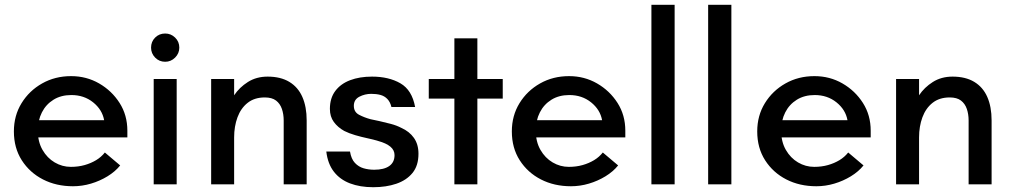

<svg xmlns="http://www.w3.org/2000/svg" viewBox="-20 -770 4219 802"><path d="M285 8Q215 8 159.5 -20.5Q104 -49 71 -100.5Q38 -152 38 -221Q38 -287 70 -339Q102 -391 156 -421.5Q210 -452 277 -452Q341 -452 394 -421.5Q447 -391 479.5 -340Q512 -289 512 -224V-196H111V-268H415Q407 -312 369 -342.5Q331 -373 278 -373Q235 -373 203.5 -353.5Q172 -334 155 -300.5Q138 -267 138 -224Q138 -178 157.5 -144Q177 -110 208.5 -91.5Q240 -73 276 -73Q307 -73 333.5 -80.5Q360 -88 381.5 -101Q403 -114 418 -133L482 -79Q461 -53 429 -33.5Q397 -14 360 -3Q323 8 285 8Z M622 0V-440H718V0ZM670 -512Q645 -512 628 -529.5Q611 -547 611 -571Q611 -596 628 -613Q645 -630 670 -630Q694 -630 711.5 -613Q729 -596 729 -571Q729 -547 711.5 -529.5Q694 -512 670 -512Z M862 0V-440H958V-372Q980 -405 1015.5 -427.5Q1051 -450 1098 -450Q1152 -450 1188.5 -428Q1225 -406 1243 -365Q1261 -324 1261 -267V0H1165V-267Q1165 -293 1157.5 -315Q1150 -337 1133 -350Q1116 -363 1086 -363Q1043 -363 1014.5 -340.5Q986 -318 972 -280Q958 -242 958 -196V0Z M1539 12Q1484 12 1442 -4Q1400 -20 1374.5 -53Q1349 -86 1343 -137H1442Q1447 -106 1462.5 -89.5Q1478 -73 1499 -67Q1520 -61 1543 -61Q1584 -61 1606 -76.5Q1628 -92 1628 -122Q1628 -143 1610.5 -157.5Q1593 -172 1560 -181Q1541 -187 1515 -192.5Q1489 -198 1463.5 -205.5Q1438 -213 1418 -223Q1391 -238 1374.5 -260.5Q1358 -283 1358 -315Q1358 -360 1380.5 -390Q1403 -420 1442.5 -435Q1482 -450 1534 -450Q1604 -450 1652.5 -422Q1701 -394 1714 -323H1615Q1610 -344 1598 -356.5Q1586 -369 1569 -373.5Q1552 -378 1531 -378Q1504 -378 1481 -366Q1458 -354 1458 -328Q1458 -302 1480 -290.5Q1502 -279 1528 -272Q1543 -269 1565.5 -264Q1588 -259 1612.5 -252.5Q1637 -246 1656 -236Q1690 -221 1709 -194Q1728 -167 1728 -128Q1728 -78 1703 -47.5Q1678 -17 1635.5 -2.5Q1593 12 1539 12Z M1878 0V-358H1771V-440H1878V-610H1974V-440H2080V-358H1974V0Z M2365 8Q2295 8 2239.5 -20.5Q2184 -49 2151 -100.5Q2118 -152 2118 -221Q2118 -287 2150 -339Q2182 -391 2236 -421.5Q2290 -452 2357 -452Q2421 -452 2474 -421.5Q2527 -391 2559.5 -340Q2592 -289 2592 -224V-196H2191V-268H2495Q2487 -312 2449 -342.5Q2411 -373 2358 -373Q2315 -373 2283.5 -353.5Q2252 -334 2235 -300.5Q2218 -267 2218 -224Q2218 -178 2237.5 -144Q2257 -110 2288.5 -91.5Q2320 -73 2356 -73Q2387 -73 2413.5 -80.5Q2440 -88 2461.5 -101Q2483 -114 2498 -133L2562 -79Q2541 -53 2509 -33.5Q2477 -14 2440 -3Q2403 8 2365 8Z M2701 0V-750H2798V0Z M2938 0V-750H3035V0Z M3390 8Q3320 8 3264.5 -20.5Q3209 -49 3176 -100.5Q3143 -152 3143 -221Q3143 -287 3175 -339Q3207 -391 3261 -421.5Q3315 -452 3382 -452Q3446 -452 3499 -421.5Q3552 -391 3584.5 -340Q3617 -289 3617 -224V-196H3216V-268H3520Q3512 -312 3474 -342.5Q3436 -373 3383 -373Q3340 -373 3308.5 -353.5Q3277 -334 3260 -300.5Q3243 -267 3243 -224Q3243 -178 3262.5 -144Q3282 -110 3313.5 -91.5Q3345 -73 3381 -73Q3412 -73 3438.5 -80.5Q3465 -88 3486.5 -101Q3508 -114 3523 -133L3587 -79Q3566 -53 3534 -33.5Q3502 -14 3465 -3Q3428 8 3390 8Z M3723 0V-440H3819V-372Q3841 -405 3876.5 -427.5Q3912 -450 3959 -450Q4013 -450 4049.5 -428Q4086 -406 4104 -365Q4122 -324 4122 -267V0H4026V-267Q4026 -293 4018.5 -315Q4011 -337 3994 -350Q3977 -363 3947 -363Q3904 -363 3875.5 -340.5Q3847 -318 3833 -280Q3819 -242 3819 -196V0Z"/></svg>

Font: Teachers Medium
Style: Regular
Weight: 500
Designer: Alfredo Marco Pradil, Chank Diesel
Version: Version 1.001